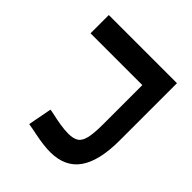

<svg xmlns="http://www.w3.org/2000/svg" viewBox="-84 -748 996 996"><g transform="rotate(-45 414.0 -250.0)"><path d="M337 0Q188 0 114 -52Q40 -104 40 -213Q40 -238 43.5 -265.5Q47 -293 52 -318.5Q57 -344 61 -363.5Q65 -383 66 -392L197 -367Q196 -356 190 -330Q184 -304 179 -272.5Q174 -241 174 -212Q174 -178 186.5 -157.5Q199 -137 234.5 -128.5Q270 -120 337 -120H624V-500H758V0Z"/></g></svg>

Font: Titillium Web
Style: Bold
Weight: 700
Designer: Mohamed Gaber, Accademia di Belle Arti di Urbino
Foundry: Kief Type Foundry, Accademia di Belle Arti di Urbino
Version: Version 3.000